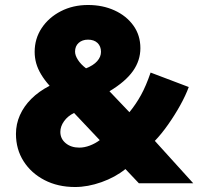

<svg xmlns="http://www.w3.org/2000/svg" viewBox="-20 -735 819 770"><path d="M281 15Q212 15 158.5 -12.8Q105 -40.5 74.5 -88.5Q44 -136.5 44 -198Q44 -237.5 59.8 -273Q75.5 -308.5 105.5 -338.5Q135.5 -368.5 179 -391Q158 -414.5 144.8 -436.8Q131.5 -459 125.2 -481.2Q119 -503.5 119 -527Q119 -580 147.2 -622.5Q175.5 -665 224 -690Q272.5 -715 333 -715Q392 -715 439.5 -693.2Q487 -671.5 515 -632.5Q543 -593.5 543 -542Q543 -492 513 -449.8Q483 -407.5 419 -369L499 -285Q525.5 -317.5 545.5 -353.8Q565.5 -390 584 -444L737 -386Q725 -353 703 -313.2Q681 -273.5 654.2 -235.5Q627.5 -197.5 601 -170L755 0H537L483 -57Q442 -24 387 -4.5Q332 15 281 15ZM298 -143Q318.5 -143 340.2 -151.2Q362 -159.5 380 -173L277 -282Q251.5 -269.5 236.8 -248.8Q222 -228 222 -206Q222 -178.5 243.5 -160.8Q265 -143 298 -143ZM325 -461Q354.5 -472.5 369.8 -489.8Q385 -507 385 -527Q385 -549.5 371 -562.8Q357 -576 333 -576Q310 -576 295.5 -563Q281 -550 281 -528Q281 -513 292.5 -495Q304 -477 325 -461Z"/></svg>

Font: Geologica Cursive Black
Style: Regular
Weight: 900
Designer: Sindre Bremnes, Frode Helland
Foundry: Monokrom Skriftforlag AS
Version: Version 1.010;gftools[0.9.28]